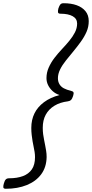

<svg xmlns="http://www.w3.org/2000/svg" viewBox="-54 -1095 570 1190"><path d="M-18 75Q-33 75 -33.5 65Q-34 55 -30 42Q-25 24 -18 17Q-11 10 2 10Q52 10 88 -3.5Q124 -17 143.5 -45.5Q163 -74 163 -121Q163 -137 160.5 -153Q158 -169 154.5 -185Q151 -201 148 -219Q145 -237 142.5 -258Q140 -279 140 -302Q140 -352 159.5 -392Q179 -432 218.5 -461.5Q258 -491 315 -506Q290 -514 272 -530.5Q254 -547 244 -567.5Q234 -588 234 -611Q234 -645 248 -676.5Q262 -708 283.5 -736Q305 -764 329.5 -790Q354 -816 375.5 -842Q397 -868 410.5 -894.5Q424 -921 424 -949Q424 -979 396.5 -994.5Q369 -1010 321 -1010Q307 -1010 305.5 -1019Q304 -1028 308 -1043Q314 -1061 320.5 -1068Q327 -1075 340 -1075Q387 -1075 421.5 -1062.5Q456 -1050 476 -1025.5Q496 -1001 496 -964Q496 -929 482.5 -898Q469 -867 447 -836.5Q425 -806 401 -777Q377 -748 354.5 -720Q332 -692 318.5 -664.5Q305 -637 305 -610Q305 -589 314.5 -573Q324 -557 342 -547.5Q360 -538 386 -532Q399 -529 401.5 -522.5Q404 -516 399 -500Q393 -482 386.5 -475.5Q380 -469 367 -467Q318 -461 283 -439.5Q248 -418 229.5 -384Q211 -350 211 -303Q211 -281 213.5 -262.5Q216 -244 219.5 -227Q223 -210 226 -194Q229 -178 232 -160Q235 -142 235 -122Q234 -59 201.5 -15Q169 29 112 52Q55 75 -18 75Z"/></svg>

Font: Playwrite RO Light
Style: Regular
Weight: 300
Version: Version 1.002